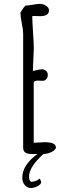

<svg xmlns="http://www.w3.org/2000/svg" viewBox="-20 -777 391 976"><path d="M264.2 -27.8V-24.4Q257.8 -11.7 241.9 -4.2Q226.1 3.4 211.4 4.9L201.2 5.4Q127.4 71.3 127.4 122.1Q127.4 134.3 132.8 142.1Q135.7 147 140.6 147Q160.2 147 182.6 130.9L189.5 147.5Q189.5 155.8 180.9 162.8Q172.4 169.9 160.2 174.3Q147.9 178.7 137.7 178.7Q117.7 178.7 105.5 163.3Q93.3 147.9 93.3 126.5Q93.3 92.8 114 62Q134.8 31.2 169.9 5.9H147.5Q135.3 5.9 128.7 5.1Q122.1 4.4 114.3 1.5Q97.7 -4.4 97.7 -26.9V-607.9Q97.7 -623.5 90.8 -658.7Q84 -693.8 84 -710V-713.4Q100.6 -740.2 108.9 -748.5Q121.1 -748.5 146 -752.9Q170.9 -757.3 183.1 -757.3Q199.2 -757.3 214.1 -747.8Q229 -738.3 229 -724.6Q229 -694.8 183.6 -694.8Q175.8 -694.8 169.4 -695.3Q163.1 -695.8 154.8 -695.8Q146.5 -695.8 144 -695.3Q144 -671.4 147.9 -612.8Q151.9 -554.2 151.9 -530.3Q151.9 -514.6 149.4 -472.2Q147 -429.2 147 -416Q146.5 -416 161.6 -419.4Q180.7 -424.8 193.8 -424.8Q205.6 -424.8 214.4 -416.5Q223.1 -408.2 223.1 -397Q223.1 -384.3 215.6 -375.2Q208 -366.2 196.8 -366.2Q190.9 -366.2 185.5 -366.7Q179.7 -367.2 171.9 -367.2Q157.2 -367.2 151.4 -359.9V-51.3L207 -54.2Q264.2 -54.2 264.2 -27.8Z"/></svg>

Font: Amatica SC
Style: Bold
Weight: 400
Designer: Vernon Adams, Ben Nathan
Foundry: newtypography
Version: Version 2.000